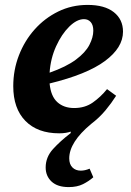

<svg xmlns="http://www.w3.org/2000/svg" viewBox="-20 -529 532 782"><path d="M322 -451Q293 -451 262 -420.5Q231 -390 208.5 -340.5Q186 -291 182 -233Q250 -257 289 -286Q328 -315 344 -346Q360 -377 360 -404Q360 -427 349.5 -439Q339 -451 322 -451ZM260 233Q214 233 190 210.5Q166 188 166 153Q166 111 196 78Q226 45 268 13V7Q260 10 248 12Q236 14 221 14Q133 14 83.5 -36.5Q34 -87 34 -178Q34 -244 57 -303.5Q80 -363 121 -409Q162 -455 217 -482Q272 -509 337 -509Q406 -509 443.5 -479.5Q481 -450 481 -400Q481 -335 407.5 -280.5Q334 -226 182 -189Q187 -137 213.5 -113Q240 -89 282 -89Q326 -89 358 -111.5Q390 -134 416 -166L453 -139Q434 -109 409.5 -79.5Q385 -50 351 -24Q262 50 262 116Q262 140 275 153Q288 166 309 166Q326 166 345 158L360 193Q342 209 318 221Q294 233 260 233Z"/></svg>

Font: Source Serif 4 SmText
Style: Bold Italic
Weight: 700
Italic angle: -12°
Designer: Frank Grießhammer
Foundry: Adobe
Version: Version 4.005;hotconv 1.1.0;makeotfexe 2.6.0